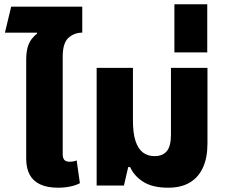

<svg xmlns="http://www.w3.org/2000/svg" viewBox="-20 -864 1050 894"><path d="M102 -448V-583Q102 -621 109 -644.5Q116 -668 128 -683Q140 -698 153 -708L152 -712H3L32 -833H363V-712Q326 -712 299 -688Q272 -664 272 -600V-448ZM250 10Q200 10 167 -5.5Q134 -21 118 -51Q102 -81 102 -125V-548H272V-146Q272 -128 279.5 -119.5Q287 -111 304 -111Q312 -111 321 -112.5Q330 -114 337 -117L352 -11Q333 -1 307 4.5Q281 10 250 10Z M763 10Q690 10 647 -17.5Q604 -45 586 -86H577L557 0H430V-548H599V-303Q599 -244 611 -207.5Q623 -171 645.5 -154Q668 -137 700 -137Q737 -137 756.5 -160Q776 -183 776 -237V-548H946V-196Q946 -131 925.5 -85Q905 -39 864.5 -14.5Q824 10 763 10Z M792 -620V-844H945V-620Z"/></svg>

Font: Noto Sans Thai ExtraBold
Style: Regular
Weight: 800
Version: Version 2.001